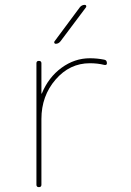

<svg xmlns="http://www.w3.org/2000/svg" viewBox="-20 -770 540 790"><path d="M209 -589.8Q205.1 -589.8 203.6 -593.3Q202.1 -596.7 204.1 -599.6L308.6 -740.2Q316.4 -750 329.1 -750Q333 -750 334.5 -746.6Q335.9 -743.2 334 -740.2L228.5 -599.6Q220.7 -589.8 209 -589.8ZM129.9 -9.8V-509.8Q129.9 -519.5 140.1 -519.5Q150.4 -519.5 150.4 -509.8V-385.7Q150.4 -384.8 151.4 -384.8Q152.3 -384.8 152.3 -385.7Q179.7 -452.1 233.4 -491.2Q287.1 -530.3 349.6 -530.3Q379.9 -530.3 409.2 -524.4Q419.9 -522.5 419.9 -509.8Q419.9 -501 409.2 -502.9Q381.8 -509.8 349.6 -509.8Q266.6 -509.8 208.5 -442.4Q150.4 -375 150.4 -280.3V-9.8Q150.4 0 140.1 0Q129.9 0 129.9 -9.8Z"/></svg>

Font: Rounded Mgen+ 1m thin
Style: Regular
Weight: 100
Designer: [Source Han Sans]
Ryoko NISHIZUKA  (kana & ideographs); Paul D. Hunt (Latin, Greek & Cyrillic); Wenlong ZHANG  (bopomofo
Version: Version 1.059.20150602